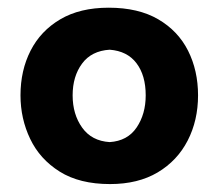

<svg xmlns="http://www.w3.org/2000/svg" viewBox="-20 -837 556 489"><path d="M260.3 -368.2Q182.6 -368.2 132.1 -399.9Q81.5 -431.6 56.9 -483.2Q32.2 -534.7 32.2 -594.2Q32.2 -657.7 57.9 -708Q83.5 -758.3 133.5 -787.8Q183.6 -817.4 256.8 -817.4Q332.5 -817.4 383.1 -787.8Q433.6 -758.3 459 -707.8Q484.4 -657.2 484.4 -594.2Q484.4 -530.3 458 -479Q431.6 -427.7 381.6 -397.9Q331.5 -368.2 260.3 -368.2ZM259.3 -475.1Q304.7 -478 327.9 -512.2Q351.1 -546.4 351.1 -594.2Q351.1 -645 327.6 -676Q304.2 -707 259.3 -710.4Q212.9 -707.5 189 -675Q165 -642.6 165 -594.2Q165 -545.9 189.2 -512Q213.4 -478 259.3 -475.1Z"/></svg>

Font: Pinar-DS1-FD Bold
Style: Regular
Weight: 700
Designer: Amin Abedi
Version: Version 2.000